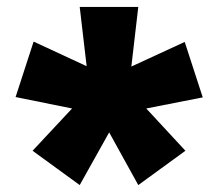

<svg xmlns="http://www.w3.org/2000/svg" viewBox="-20 -740 630 554"><path d="M210 -206 74 -305 188 -427 25 -460 77 -620 230 -549 210 -720H379L359 -548L513 -619L565 -459L402 -427L515 -305L379 -206L295 -358Z"/></svg>

Font: REM Black
Style: Regular
Weight: 900
Designer: Octavio Pardo
Foundry: Ashler Design
Version: Version 1.005;gftools[0.9.28]